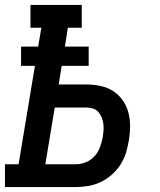

<svg xmlns="http://www.w3.org/2000/svg" viewBox="-27 -755 647 775"><path d="M-7 0V-92H48L114 -489H58V-567H127L140 -643H96V-735H303V-643H247L235 -567H331V-489H222L210 -414H322Q351 -414 379 -408Q407 -402 429.5 -387.5Q452 -373 468 -350.5Q484 -328 491 -301.5Q498 -275 498 -246Q498 -217 493 -188Q489 -163 481.5 -138.5Q474 -114 459.5 -91Q445 -68 424.5 -50Q404 -32 380 -20.5Q356 -9 330.5 -4.5Q305 0 280 0ZM280 -92Q300 -92 320.5 -100.5Q341 -109 355.5 -125.5Q370 -142 377 -162Q384 -182 388 -202Q390 -216 391 -229.5Q392 -243 390 -256.5Q388 -270 383 -282Q378 -294 369.5 -303.5Q361 -313 348 -317Q335 -321 322 -321H194L156 -92Z"/></svg>

Font: Iosevka Slab Semibold Extended
Style: Italic
Weight: 600
Width: 7
Italic angle: -9°
Monospace: yes
Designer: Belleve Invis
Foundry: Belleve Invis
Version: Version 11.1.0; ttfautohint (v1.8.3)